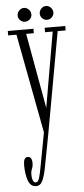

<svg xmlns="http://www.w3.org/2000/svg" viewBox="-59 -663 413 947"><g transform="rotate(-5 147.0 -189.5)"><path d="M80.5 251Q54 251 42.2 220.2Q30.5 189.5 30.5 142Q30.5 104 51.5 104Q63.5 104 68.2 113.2Q73 122.5 73 136Q73 151.5 67.5 164Q62 176.5 62 193Q62 210 66.8 221.2Q71.5 232.5 81 232.5Q92.5 232.5 98.8 210.8Q105 189 109.5 163.5L142 -10L49 -501.5H8V-523.5H135V-501.5H97L164 -129.5L228.5 -501.5H190.5V-523.5H292.5V-501.5H253L162 3.5L130.5 169Q123.5 204.5 112.8 227.8Q102 251 80.5 251ZM206.5 -561.5Q192.5 -561.5 182.5 -571.5Q172.5 -581.5 172.5 -594.5Q172.5 -609 182.5 -619.5Q192.5 -630 206.5 -630Q219.5 -630 229.8 -619.5Q240 -609 240 -594.5Q240 -581.5 229.8 -571.5Q219.5 -561.5 206.5 -561.5ZM96.5 -561.5Q83.5 -561.5 73.2 -571.5Q63 -581.5 63 -594.5Q63 -609 73.2 -619.5Q83.5 -630 96.5 -630Q110.5 -630 120.8 -619.5Q131 -609 131 -594.5Q131 -581.5 120.8 -571.5Q110.5 -561.5 96.5 -561.5Z"/></g></svg>

Font: Imbue 50pt ExtraLight
Style: Regular
Weight: 200
Designer: Tyler Finck
Foundry: Etcetera Type Company
Version: Version 1.102; ttfautohint (v1.8.3)